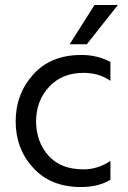

<svg xmlns="http://www.w3.org/2000/svg" viewBox="-20 -739 513 772"><path d="M424 -16Q376 13 305 13Q184 13 113.5 -64Q43 -141 43 -251Q43 -361 113.5 -439.5Q184 -518 307 -518Q372 -518 424 -490V-414Q378 -446 316 -446Q229 -446 177 -389.5Q125 -333 125 -250Q126 -168 175 -113Q224 -58 316 -58Q373 -58 424 -92ZM329 -561H260L360 -719H454Z"/></svg>

Font: Hind Siliguri Fixed
Style: Regular
Weight: 400
Designer: Jyotish Sonowal
Foundry: Indian Type Foundry
Version: Version 1.001;October 28, 2021;FontCreator 12.0.0.2565 64-bi